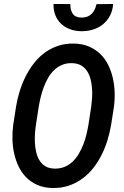

<svg xmlns="http://www.w3.org/2000/svg" viewBox="-20 -941 627 971"><path d="M542 -310.1Q535.6 -271.5 523.7 -232.4Q511.7 -193.4 493.7 -157.5Q475.6 -121.6 451.2 -90.6Q426.8 -59.6 395.5 -36.9Q364.3 -14.2 326.7 -1.7Q289.1 10.7 244.6 9.8Q202.1 8.8 169.7 -5.4Q137.2 -19.5 113.5 -43.2Q89.8 -66.9 74.7 -97.9Q59.6 -128.9 51.8 -164.1Q43.9 -199.2 43 -236.6Q42 -273.9 46.9 -309.6L61 -400.4Q66.9 -438.5 78.9 -477.5Q90.8 -516.6 108.6 -552.5Q126.5 -588.4 150.4 -619.6Q174.3 -650.9 205.1 -673.6Q235.8 -696.3 272.9 -709Q310.1 -721.7 354.5 -720.7Q397 -719.7 429.9 -705.6Q462.9 -691.4 487.1 -668Q511.2 -644.5 526.9 -613.3Q542.5 -582 550.5 -546.6Q558.6 -511.2 559.8 -473.9Q561 -436.5 556.2 -400.4ZM441.4 -401.9Q443.8 -421.4 445.6 -445.1Q447.3 -468.8 445.6 -492.9Q443.8 -517.1 438.2 -539.8Q432.6 -562.5 421.1 -580.3Q409.7 -598.1 391.4 -609.4Q373 -620.6 345.7 -621.6Q316.9 -622.6 294.2 -613Q271.5 -603.5 253.9 -586.7Q236.3 -569.8 223.4 -547.4Q210.4 -524.9 201.2 -500Q191.9 -475.1 185.8 -449.7Q179.7 -424.3 175.8 -401.4L161.6 -309.1Q158.7 -290 157 -266.4Q155.3 -242.7 156.5 -218.5Q157.7 -194.3 163.1 -171.4Q168.5 -148.4 179.4 -130.4Q190.4 -112.3 208.5 -100.8Q226.6 -89.4 253.9 -88.4Q282.7 -87.4 305.9 -96.9Q329.1 -106.4 346.9 -123.3Q364.7 -140.1 378.2 -162.8Q391.6 -185.5 401.4 -210.4Q411.1 -235.4 417.2 -261Q423.3 -286.6 427.2 -309.6ZM552.2 -920.9Q549.8 -887.7 536.4 -862.1Q522.9 -836.4 501.5 -818.6Q480 -800.8 451.4 -791.7Q422.9 -782.7 390.6 -783.2Q359.4 -783.7 333.5 -793.5Q307.6 -803.2 288.8 -821Q270 -838.9 260 -864Q250 -889.2 250.5 -920.9L335.9 -920.4Q335 -891.1 347.7 -871.8Q360.4 -852.5 392.6 -852.1Q408.7 -852.1 421.4 -856.9Q434.1 -861.8 443.4 -870.8Q452.6 -879.9 458.7 -892.6Q464.8 -905.3 467.8 -919.9Z"/></svg>

Font: Roboto Mono Medium
Style: Italic
Weight: 500
Designer: Google
Version: Version 2.000985; 2015; ttfautohint (v1.3)